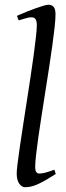

<svg xmlns="http://www.w3.org/2000/svg" viewBox="-20 -762 275 802"><path d="M212.9 -35.2Q189 -20 170.7 -9.5Q152.3 1 137.5 7.6Q122.6 14.2 109.9 17.1Q97.2 20 85 20Q71.3 20 60.5 5.4Q49.8 -9.3 49.8 -38.1Q49.8 -50.3 53.5 -79.6Q57.1 -108.9 63 -149.4Q68.8 -189.9 76.4 -238.5Q84 -287.1 91.8 -337.9Q99.6 -388.7 107.2 -438.5Q114.7 -488.3 120.6 -531.2Q126.5 -574.2 130.1 -607.2Q133.8 -640.1 133.8 -657.2Q133.8 -668.5 131.6 -675Q129.4 -681.6 126 -684.8Q122.6 -688 117.9 -689Q113.3 -689.9 108.9 -689.9Q105 -689.9 96.4 -688Q87.9 -686 79.3 -683.3Q70.8 -680.7 64.5 -678.7Q58.1 -676.8 58.1 -676.8L50.8 -695.8Q71.3 -705.1 92 -713.4Q112.8 -721.7 130.6 -728Q148.4 -734.4 162.1 -738.3Q175.8 -742.2 182.1 -742.2Q195.8 -742.2 203.9 -733.4Q211.9 -724.6 211.9 -702.1Q211.9 -683.1 208.3 -649.4Q204.6 -615.7 198.7 -572.5Q192.9 -529.3 185.1 -479.7Q177.2 -430.2 169.4 -379.4Q161.6 -328.6 153.8 -279.5Q146 -230.5 140.1 -188.5Q134.3 -146.5 130.6 -114.5Q127 -82.5 127 -65.9Q127 -49.3 131.6 -43.2Q136.2 -37.1 144 -37.1Q155.3 -37.1 170.2 -41Q185.1 -44.9 207 -53.2L212.9 -35.2Z"/></svg>

Font: GentiumAlt
Style: Italic
Weight: 400
Italic angle: -7°
Designer: J. Victor Gaultney
Version: Version 1.02; 2005; OFL release